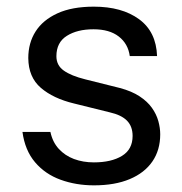

<svg xmlns="http://www.w3.org/2000/svg" viewBox="-20 -547 546 577"><path d="M262.5 10Q208.5 10 162.2 -6.8Q116 -23.5 85.5 -59.2Q55 -95 47.5 -150.5H131.5Q138 -120 156.5 -99.8Q175 -79.5 202.2 -69.2Q229.5 -59 262 -59Q314.5 -59 346.5 -78.5Q378.5 -98 378.5 -138.5Q378.5 -167 361.8 -184.2Q345 -201.5 309.5 -209.5L202.5 -236Q140 -251 102.8 -283Q65.5 -315 65 -372.5Q65 -418 87 -452.5Q109 -487 152.8 -507Q196.5 -527 262 -527Q346.5 -527 398 -489.2Q449.5 -451.5 452 -378.5H370Q365 -415.5 337 -437.2Q309 -459 261 -459Q212 -459 180.8 -439.2Q149.5 -419.5 149.5 -378Q149.5 -350.5 171.8 -334.8Q194 -319 236.5 -308.5L340.5 -282.5Q376 -273 399.5 -257.5Q423 -242 436.5 -223Q450 -204 455.8 -183.2Q461.5 -162.5 461.5 -143.5Q461.5 -96 438 -61.8Q414.5 -27.5 370 -8.8Q325.5 10 262.5 10Z"/></svg>

Font: Public Sans Thin
Style: Regular
Weight: 400
Version: Version 2.001